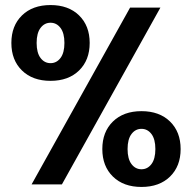

<svg xmlns="http://www.w3.org/2000/svg" viewBox="-20 -730 760 760"><path d="M25 -560Q25 -628 67 -669Q109 -710 180 -710Q251 -710 293 -669Q335 -628 335 -560Q335 -492 293 -451Q251 -410 180 -410Q109 -410 67 -451Q25 -492 25 -560ZM105 0 495 -700H615L225 0ZM235 -560Q235 -599 219.5 -619.5Q204 -640 180 -640Q156 -640 140.5 -619.5Q125 -599 125 -560Q125 -521 140.5 -500.5Q156 -480 180 -480Q204 -480 219.5 -500.5Q235 -521 235 -560ZM385 -140Q385 -208 427 -249Q469 -290 540 -290Q611 -290 653 -249Q695 -208 695 -140Q695 -72 653 -31Q611 10 540 10Q469 10 427 -31Q385 -72 385 -140ZM595 -140Q595 -179 579.5 -199.5Q564 -220 540 -220Q516 -220 500.5 -199.5Q485 -179 485 -140Q485 -101 500.5 -80.5Q516 -60 540 -60Q564 -60 579.5 -80.5Q595 -101 595 -140Z"/></svg>

Font: Cuprum
Style: Bold
Weight: 700
Designer: Jovanny Lemonad
Foundry: Jovanny Lemonad
Version: Version 2.000